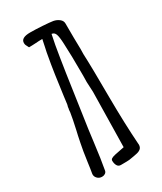

<svg xmlns="http://www.w3.org/2000/svg" viewBox="-174 -733 684 809"><g transform="rotate(-30 167.5 -328.0)"><path d="M276.4 -29.8Q276.4 -17.1 269.3 -10.5Q262.2 -3.9 249.8 -1Q237.3 2 209.5 6.3Q202.6 7.3 168 7.3Q156.2 7.3 150.6 -2.7Q145 -12.7 145 -26.4Q145 -32.2 150.6 -35.9Q156.2 -39.6 168.9 -42.5Q198.7 -48.8 215.3 -51.8L220.2 -318.4L217.8 -367.7L218.3 -394.5V-411.1Q218.3 -498.5 215.3 -554.7Q213.9 -588.9 209 -602.3Q204.1 -615.7 190.9 -617.2L187 -597.7Q181.6 -573.2 181.2 -568.8Q164.6 -474.1 133.8 -255.4Q123.5 -188 117.2 -134.8Q106.9 -52.2 98.1 -5.4Q96.7 2 90.3 6.3Q84 10.7 75.7 10.7Q71.8 10.7 69.8 10.3Q59.1 8.8 51.8 0.7Q44.4 -7.3 44.4 -17.6Q44.4 -21 44.9 -22.5Q48.3 -41 52.7 -74.7Q59.6 -125.5 66.4 -157.7Q73.2 -192.4 78.6 -214.4Q89.4 -262.7 93.8 -291.5Q94.7 -297.4 94.7 -303.2Q96.7 -310.5 96.7 -315.4Q97.2 -317.4 97.7 -319.6Q98.1 -321.8 98.6 -322.3L99.6 -326.7L104.5 -364.7Q111.8 -419.4 117.7 -460.4Q123.5 -501.5 134.3 -560.5L139.6 -585L142.6 -599.6L146.5 -618.2Q129.4 -618.2 110.8 -616.7Q105.5 -616.7 95.5 -616Q85.4 -615.2 80.6 -615.7Q80.1 -617.7 77.1 -622.6Q74.2 -627.4 72.5 -631.8Q70.8 -636.2 70.8 -642.1Q70.8 -667.5 115.7 -667.5Q140.6 -667.5 174.8 -665.3Q209 -663.1 224.6 -660.6Q240.2 -657.7 252 -648.4Q263.7 -639.2 263.7 -626Q263.7 -549.3 265.1 -500.5L264.6 -476.1Q267.6 -413.1 268.1 -260.7Q269 -134.3 275.9 -35.2Q276.4 -33.7 276.4 -29.8Z"/></g></svg>

Font: Amatica SC
Style: Bold
Weight: 400
Designer: Vernon Adams, Ben Nathan
Foundry: newtypography
Version: Version 2.000